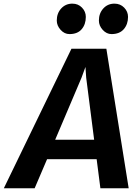

<svg xmlns="http://www.w3.org/2000/svg" viewBox="-74 -1008 739 1028"><path d="M-53.5 0 308.5 -747H495.5L615 0H463.5L443.5 -155.5H178L111.5 0ZM221.5 -260H430L387.5 -592L383.5 -649.5L362.5 -592ZM298 -825.5Q271 -825.5 250.5 -848.2Q230 -871 230 -898Q230 -937 253.8 -962.8Q277.5 -988.5 313.5 -988.5Q344.5 -988.5 365 -967.2Q385.5 -946 385.5 -917.5Q385.5 -877.5 363.2 -851.5Q341 -825.5 298 -825.5ZM523 -825.5Q496.5 -825.5 476 -848Q455.5 -870.5 455.5 -898Q455.5 -936.5 479 -962.5Q502.5 -988.5 539 -988.5Q570 -988.5 590.8 -967.2Q611.5 -946 611.5 -917.5Q611.5 -878 588.8 -851.8Q566 -825.5 523 -825.5Z"/></svg>

Font: Merriweather Sans Italic
Style: Bold
Weight: 700
Italic angle: -7.5°
Designer: Eben Sorkin
Foundry: Eben Sorkin
Version: Version 1.008; ttfautohint (v1.7.19-72a1) -l 8 -r 50 -G 200 